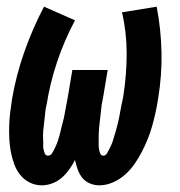

<svg xmlns="http://www.w3.org/2000/svg" viewBox="-20 -548 540 576"><path d="M278 8Q263 8 249 2Q235 -4 226.5 -15Q218 -26 213 -40Q208 -54 205 -68Q198 -54 188 -40Q178 -26 165.5 -15Q153 -4 137 2Q121 8 106 8Q86 8 69 -0.5Q52 -9 40.5 -23.5Q29 -38 22.5 -56Q16 -74 12.5 -92.5Q9 -111 8 -130.5Q7 -150 7.5 -170Q8 -190 10.5 -210Q13 -230 16 -250Q28 -321 52.5 -391Q77 -461 112 -528L205 -487Q173 -427 151.5 -363Q130 -299 120 -235Q118 -228 117 -221.5Q116 -215 115.5 -208Q115 -201 114 -194.5Q113 -188 112.5 -181Q112 -174 111 -167.5Q110 -161 109.5 -154Q109 -147 109 -140.5Q109 -134 109.5 -127Q110 -120 109.5 -113.5Q109 -107 110.5 -100.5Q112 -94 114.5 -87.5Q117 -81 124 -81Q131 -81 135.5 -87.5Q140 -94 143 -100.5Q146 -107 149 -113.5Q152 -120 154 -126.5Q156 -133 158 -140Q160 -147 161.5 -153.5Q163 -160 164.5 -166.5Q166 -173 168 -180Q170 -187 171.5 -193.5Q173 -200 174 -206.5Q175 -213 176.5 -220Q178 -227 179 -233.5Q180 -240 181.5 -246.5Q183 -253 184 -260L197 -338H303L290 -260Q289 -253 287.5 -246.5Q286 -240 285 -233.5Q284 -227 283.5 -220Q283 -213 282 -206.5Q281 -200 280.5 -193.5Q280 -187 279 -180Q278 -173 277.5 -166.5Q277 -160 276.5 -153.5Q276 -147 276 -140Q276 -133 276 -126.5Q276 -120 276 -113.5Q276 -107 277 -101Q278 -95 280.5 -88Q283 -81 290 -81Q297 -81 301 -88Q305 -95 308 -101Q311 -107 314 -113.5Q317 -120 319 -127Q321 -134 323 -140.5Q325 -147 327 -153.5Q329 -160 330.5 -166.5Q332 -173 334 -180Q336 -187 337 -193.5Q338 -200 339.5 -206.5Q341 -213 342 -220Q343 -227 344.5 -233.5Q346 -240 347.5 -247Q349 -254 350 -260Q360 -324 360 -387.5Q360 -451 346 -511L450 -528Q463 -461 464.5 -391Q466 -321 454 -250Q451 -230 446.5 -210Q442 -190 436.5 -170Q431 -150 423 -130.5Q415 -111 405.5 -92.5Q396 -74 383.5 -56Q371 -38 354.5 -23.5Q338 -9 318 -0.5Q298 8 278 8Z"/></svg>

Font: Iosevka Curly Slab Extrabold
Style: Italic
Weight: 800
Italic angle: -9°
Monospace: yes
Designer: Belleve Invis
Foundry: Belleve Invis
Version: Version 22.1.2; ttfautohint (v1.8.4)